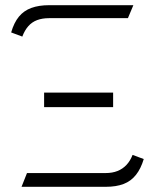

<svg xmlns="http://www.w3.org/2000/svg" viewBox="-20 -720 604 740"><path d="M23 -595 66 -579Q75 -603 89 -619Q103 -635 123 -642.5Q143 -650 169 -650H473L494 -700H169Q130 -700 101 -689.5Q72 -679 53 -656Q34 -633 23 -595ZM416 -307V-363H150V-307ZM387 -53H84L63 0H387Q428 0 456.5 -11Q485 -22 504 -46Q523 -70 534 -107L491 -123Q482 -100 467.5 -84.5Q453 -69 433 -61Q413 -53 387 -53Z"/></svg>

Font: Advent Pro
Style: Regular
Weight: 400
Designer: VivaRado, Andreas Kalpakidis
Foundry: VivaRado, Andreas Kalpakidis
Version: Version 3.000